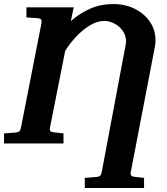

<svg xmlns="http://www.w3.org/2000/svg" viewBox="-35 -707 822 946"><path d="M382.8 219.2V169.4L439.9 165Q454.1 163.6 459 158.2Q463.9 152.8 465.8 143.1L586.4 -498.5Q586.4 -532.7 569.1 -556.2Q551.8 -579.6 526.9 -591.8Q502 -604 480 -604Q442.9 -604 405.8 -580.8Q368.7 -557.6 337.4 -523.4Q306.2 -489.3 286.1 -456.1L210.9 -76.2Q207.5 -56.6 229 -55.2L277.8 -49.8V0H-15.1V-49.8L43 -54.2Q57.1 -55.7 61.5 -61Q65.9 -66.4 67.9 -76.2L168.9 -590.8Q171.4 -603.5 168.5 -609.6Q165.5 -615.7 151.9 -617.2L95.2 -621.1V-670.9H328.1L314 -603Q356 -640.6 408.2 -663.8Q460.4 -687 523.9 -687Q582 -687 628.9 -663.6Q675.8 -640.1 703.4 -600.1Q731 -560.1 731 -509.8Q731 -492.2 728 -476.1L608.9 143.1Q606 162.6 627 164.1L674.8 169.4V219.2Z"/></svg>

Font: Charis
Style: Bold Italic
Weight: 700
Italic angle: -11°
Designer: Walt Agee, Miriam Martin, Annie Olsen, Victor Gaultney, Lorna Priest, Alan Ward, Bob Hallissy, Martin Hosken, Sharon Cor
Foundry: SIL Global
Version: Version 7.000